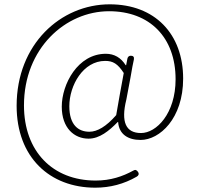

<svg xmlns="http://www.w3.org/2000/svg" viewBox="-20 -712 925 889"><path d="M593 -403 600 -437C602 -448 597 -454 586 -454C577 -454 572 -449 570 -441L564 -410H562C540 -445 509 -463 470 -463C340 -463 266 -322 266 -218C266 -119 324 -70 390 -70C441 -70 485 -106 525 -147H527C531 -90 573 -64 631 -64C719 -64 828 -163 828 -348C828 -555 697 -692 488 -692C261 -692 57 -507 57 -222C57 16 210 157 421 157C490 157 554 140 613 106C622 101 625 93 619 84C613 75 606 72 597 78C548 105 492 124 423 124C224 124 91 -11 91 -224C91 -488 283 -660 485 -660C673 -660 793 -539 793 -345C793 -186 704 -96 633 -96C563 -96 539 -146 565 -251L584 -352ZM544 -325 535 -276 518 -179C472 -126 430 -102 394 -102C343 -102 301 -133 301 -220C301 -317 365 -430 467 -430C503 -430 525 -417 553 -374Z"/></svg>

Font: GenSenRounded2 TW EL
Style: Regular
Weight: 250
Version: Version 2.100;PS 2.1;hotconv 16.6.51;makeotf.lib2.5.65220 DE